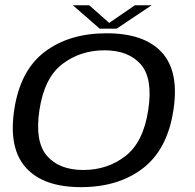

<svg xmlns="http://www.w3.org/2000/svg" viewBox="-20 -726 762 750"><path d="M296.5 5Q149.5 5 81.2 -71Q13 -147 35.5 -296.5Q58.5 -450.5 154.2 -523.2Q250 -596 396.5 -596Q544 -596 612.2 -521.2Q680.5 -446.5 657.5 -296.5Q634.5 -143 538.8 -69Q443 5 296.5 5ZM305.5 -62Q399.5 -62 469.8 -116.2Q540 -170.5 559 -296Q578 -419.5 530 -474.5Q482 -529.5 388 -529.5Q294 -529.5 223.5 -475.8Q153 -422 134 -296Q115.5 -172.5 163.5 -117.2Q211.5 -62 305.5 -62ZM369.5 -614 264.5 -705.5H328.5L406.5 -636.5L507 -705.5H572.5L435.5 -614Z"/></svg>

Font: Anybody ExtraExpanded Regular
Style: Italic
Weight: 400
Width: 8
Italic angle: -10°
Designer: Tyler Finck
Foundry: Etcetera Type Company
Version: Version 1.010; ttfautohint (v1.8.3) -l 8 -r 50 -G 200 -x 14 